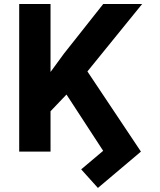

<svg xmlns="http://www.w3.org/2000/svg" viewBox="-20 -747 788 946"><path d="M229 -727.3V0H74.6V-727.3ZM680.4 -727.3 378.6 -355.5 210.2 -179.3 182.5 -328.8 294.7 -482.2 488.6 -727.3ZM674.4 0 462.4 179 380 87.4 488.3 -3.9 279.1 -324.9 394.2 -419.7Z"/></svg>

Font: InterMG
Style: Bold
Weight: 700
Designer: Rasmus Andersson
Foundry: rsms
Version: Version 3.019;December 26, 2023;FontCreator 15.0.0.2955 64-b